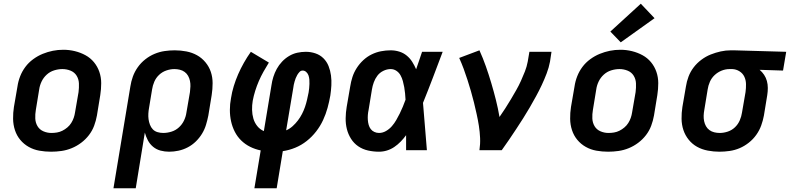

<svg xmlns="http://www.w3.org/2000/svg" viewBox="-20 -809 4254 1034"><path d="M255 8Q223 8 192 2.5Q161 -3 134.5 -18Q108 -33 89 -56Q70 -79 60.5 -108Q51 -137 50.5 -169Q50 -201 55 -233L74 -343Q78 -371 88.5 -398Q99 -425 116.5 -448.5Q134 -472 158.5 -490Q183 -508 210 -519Q237 -530 264.5 -535.5Q292 -541 321 -541Q353 -541 383.5 -533.5Q414 -526 440.5 -511.5Q467 -497 486 -474Q505 -451 515 -422Q525 -393 525 -361Q525 -329 520 -297L502 -187Q497 -159 487 -132Q477 -105 459 -81.5Q441 -58 417 -40Q393 -22 366 -11Q339 0 311 4Q283 8 255 8ZM257 -93Q272 -93 287 -95.5Q302 -98 316 -105Q330 -112 342.5 -122.5Q355 -133 363.5 -146.5Q372 -160 377 -174.5Q382 -189 384 -203L403 -313Q406 -337 405 -360Q404 -383 392.5 -401.5Q381 -420 360 -428.5Q339 -437 316 -437Q294 -437 271.5 -430Q249 -423 231.5 -407Q214 -391 204 -370Q194 -349 191 -327L173 -217Q169 -194 170 -171Q171 -148 182 -129.5Q193 -111 213.5 -102Q234 -93 257 -93Z M591 205 682 -343Q686 -370 695.5 -396.5Q705 -423 722 -447Q739 -471 762.5 -489.5Q786 -508 812.5 -519Q839 -530 866.5 -534Q894 -538 921 -538Q953 -538 984 -532Q1015 -526 1041 -511.5Q1067 -497 1086.5 -473.5Q1106 -450 1115.5 -421.5Q1125 -393 1125 -361Q1125 -329 1120 -297L1102 -187Q1097 -162 1089.5 -137Q1082 -112 1068 -89Q1054 -66 1034.5 -47Q1015 -28 991 -15.5Q967 -3 941.5 2.5Q916 8 891 8Q867 8 844.5 2Q822 -4 804.5 -18.5Q787 -33 776.5 -53Q766 -73 760 -95L711 205ZM859 -93Q881 -93 903.5 -100Q926 -107 943.5 -123Q961 -139 971 -160Q981 -181 984 -203L1003 -313Q1005 -329 1005.5 -344Q1006 -359 1003 -373.5Q1000 -388 993 -400.5Q986 -413 974.5 -421.5Q963 -430 948.5 -433.5Q934 -437 919 -437Q898 -437 876 -429.5Q854 -422 837 -406Q820 -390 811 -369Q802 -348 799 -327L783 -230Q780 -214 779 -198Q778 -182 780 -167Q782 -152 787.5 -137.5Q793 -123 803 -112.5Q813 -102 828 -97.5Q843 -93 859 -93Z M1350 205 1384 1Q1354 -5 1327 -18.5Q1300 -32 1279 -52.5Q1258 -73 1244.5 -99.5Q1231 -126 1224.5 -155.5Q1218 -185 1218 -217Q1218 -249 1224 -280Q1229 -313 1239 -345.5Q1249 -378 1262.5 -409Q1276 -440 1293.5 -471Q1311 -502 1331 -530L1428 -472Q1413 -448 1399 -423Q1385 -398 1374 -372.5Q1363 -347 1354.5 -320Q1346 -293 1341 -266Q1337 -242 1337.5 -217.5Q1338 -193 1344.5 -170.5Q1351 -148 1365.5 -130Q1380 -112 1401 -103L1442 -350Q1445 -372 1452 -394.5Q1459 -417 1470.5 -438Q1482 -459 1499 -477Q1516 -495 1537 -507.5Q1558 -520 1581 -525Q1604 -530 1627 -530Q1654 -530 1679 -521.5Q1704 -513 1722 -495Q1740 -477 1749.5 -453Q1759 -429 1762.5 -402.5Q1766 -376 1764.5 -349Q1763 -322 1759 -295Q1753 -261 1744 -228Q1735 -195 1720 -162.5Q1705 -130 1682.5 -101Q1660 -72 1631.5 -49.5Q1603 -27 1570 -13.5Q1537 0 1503 5L1470 205ZM1521 -107Q1540 -115 1556 -129.5Q1572 -144 1584.5 -160.5Q1597 -177 1606.5 -195.5Q1616 -214 1622.5 -233Q1629 -252 1633.5 -271.5Q1638 -291 1642 -311Q1644 -322 1645 -334Q1646 -346 1646.5 -357.5Q1647 -369 1646 -380.5Q1645 -392 1641.5 -402.5Q1638 -413 1629.5 -421Q1621 -429 1610 -429Q1600 -429 1593 -421.5Q1586 -414 1581 -405.5Q1576 -397 1572.5 -388Q1569 -379 1566.5 -370Q1564 -361 1562 -352Q1560 -343 1559 -333Q1559 -333 1559 -333Q1559 -333 1559 -333Z M2021 8Q1991 8 1962 1.5Q1933 -5 1909.5 -21Q1886 -37 1870.5 -61.5Q1855 -86 1848 -114Q1841 -142 1841.5 -172.5Q1842 -203 1847 -233L1866 -343Q1870 -369 1878 -394Q1886 -419 1901 -442.5Q1916 -466 1936.5 -485Q1957 -504 1981.5 -516Q2006 -528 2032 -533Q2058 -538 2084 -538Q2108 -538 2130.5 -531Q2153 -524 2170.5 -509.5Q2188 -495 2200 -476Q2212 -457 2221 -436Q2229 -459 2237 -482.5Q2245 -506 2253 -530H2364Q2338 -461 2312 -392.5Q2286 -324 2258 -255Q2264 -192 2268.5 -128Q2273 -64 2279 0H2167Q2167 -20 2167 -40.5Q2167 -61 2167 -81Q2154 -63 2138 -46.5Q2122 -30 2103.5 -17.5Q2085 -5 2064 1.5Q2043 8 2021 8ZM2021 -93Q2041 -93 2059 -103.5Q2077 -114 2090.5 -129.5Q2104 -145 2114 -162.5Q2124 -180 2133 -198Q2142 -216 2149.5 -234.5Q2157 -253 2164 -272Q2163 -289 2161.5 -306Q2160 -323 2157 -339.5Q2154 -356 2149.5 -372.5Q2145 -389 2137 -403.5Q2129 -418 2115 -427.5Q2101 -437 2084 -437Q2064 -437 2044.5 -427.5Q2025 -418 2012.5 -401.5Q2000 -385 1993 -365.5Q1986 -346 1983 -327L1965 -217Q1962 -203 1961 -189.5Q1960 -176 1961 -162.5Q1962 -149 1965.5 -136.5Q1969 -124 1976.5 -114Q1984 -104 1996 -98.5Q2008 -93 2021 -93Z M2562 0Q2567 -33 2565.5 -66Q2564 -99 2559 -131Q2554 -163 2547 -194.5Q2540 -226 2532.5 -257Q2525 -288 2516 -318.5Q2507 -349 2497.5 -379Q2488 -409 2477 -438.5Q2466 -468 2453 -497L2562 -538Q2581 -496 2596.5 -452Q2612 -408 2625.5 -362.5Q2639 -317 2650.5 -271.5Q2662 -226 2670 -179Q2686 -202 2701.5 -226Q2717 -250 2731.5 -274.5Q2746 -299 2760 -323.5Q2774 -348 2785.5 -373.5Q2797 -399 2807 -424.5Q2817 -450 2822 -477L2831 -530H2950L2942 -477Q2936 -445 2924 -413.5Q2912 -382 2897.5 -351Q2883 -320 2866.5 -290Q2850 -260 2833 -230.5Q2816 -201 2797.5 -172Q2779 -143 2760 -114Q2741 -85 2721.5 -56.5Q2702 -28 2682 0Z M3255 8Q3223 8 3192 2.5Q3161 -3 3134.5 -18Q3108 -33 3089 -56Q3070 -79 3060.5 -108Q3051 -137 3050.5 -169Q3050 -201 3055 -233L3074 -343Q3078 -371 3088.5 -398Q3099 -425 3116.5 -448.5Q3134 -472 3158.5 -490Q3183 -508 3210 -519Q3237 -530 3264.5 -535.5Q3292 -541 3321 -541Q3353 -541 3383.5 -533.5Q3414 -526 3440.5 -511.5Q3467 -497 3486 -474Q3505 -451 3515 -422Q3525 -393 3525 -361Q3525 -329 3520 -297L3502 -187Q3497 -159 3487 -132Q3477 -105 3459 -81.5Q3441 -58 3417 -40Q3393 -22 3366 -11Q3339 0 3311 4Q3283 8 3255 8ZM3257 -93Q3272 -93 3287 -95.5Q3302 -98 3316 -105Q3330 -112 3342.5 -122.5Q3355 -133 3363.5 -146.5Q3372 -160 3377 -174.5Q3382 -189 3384 -203L3403 -313Q3406 -337 3405 -360Q3404 -383 3392.5 -401.5Q3381 -420 3360 -428.5Q3339 -437 3316 -437Q3294 -437 3271.5 -430Q3249 -423 3231.5 -407Q3214 -391 3204 -370Q3194 -349 3191 -327L3173 -217Q3169 -194 3170 -171Q3171 -148 3182 -129.5Q3193 -111 3213.5 -102Q3234 -93 3257 -93ZM3323 -581 3267 -639 3431 -789 3505 -711Z M3854 8Q3823 8 3791.5 2Q3760 -4 3734 -18.5Q3708 -33 3689 -56.5Q3670 -80 3660.5 -108.5Q3651 -137 3650.5 -169Q3650 -201 3655 -233L3674 -343Q3678 -370 3688 -396.5Q3698 -423 3715.5 -446Q3733 -469 3757 -487Q3781 -505 3807.5 -515.5Q3834 -526 3861 -532Q3888 -538 3916 -538Q3920 -538 3924 -538Q3928 -538 3933 -538L4214 -530L4197 -429L4071 -433Q4085 -421 4095 -406Q4105 -391 4110 -373Q4115 -355 4115 -335.5Q4115 -316 4112 -297L4094 -187Q4089 -160 4079.5 -133.5Q4070 -107 4053 -83Q4036 -59 4012.5 -40.5Q3989 -22 3963 -11Q3937 0 3909 4Q3881 8 3854 8ZM3856 -93Q3878 -93 3900 -100.5Q3922 -108 3938.5 -124Q3955 -140 3964 -161Q3973 -182 3976 -203L3995 -313Q3998 -335 3997.5 -356.5Q3997 -378 3988.5 -396Q3980 -414 3962.5 -425Q3945 -436 3924 -437H3916Q3914 -437 3912.5 -437Q3911 -437 3909 -437Q3887 -437 3866 -428.5Q3845 -420 3828.5 -404.5Q3812 -389 3803 -368.5Q3794 -348 3791 -327L3773 -217Q3770 -201 3769.5 -186Q3769 -171 3772 -156.5Q3775 -142 3782 -129.5Q3789 -117 3800.5 -108.5Q3812 -100 3826.5 -96.5Q3841 -93 3856 -93Z"/></svg>

Font: Iosevka Curly Extended
Style: Bold Italic
Weight: 700
Width: 7
Italic angle: -9°
Monospace: yes
Designer: Belleve Invis
Foundry: Belleve Invis
Version: Version 11.1.0; ttfautohint (v1.8.3)